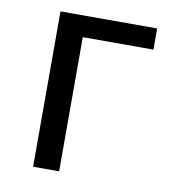

<svg xmlns="http://www.w3.org/2000/svg" viewBox="-67 -602 593 661"><g transform="rotate(10 229.5 -271.5)"><path d="M92 0H183V-469H430V-543H92Z"/></g></svg>

Font: Noto Sans JP
Style: Regular
Weight: 400
Designer: Ryoko NISHIZUKA  (kana, bopomofo & ideographs); Paul D. Hunt (Latin, Greek & Cyrillic); Sandoll Communications , Soo-you
Foundry: Adobe
Version: Version 2.002;hotconv 1.0.116;makeotfexe 2.5.65601